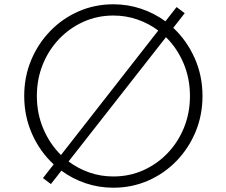

<svg xmlns="http://www.w3.org/2000/svg" viewBox="-20 -860 1056 896"><path d="M217.5 -1 266.5 -63.5Q317.5 -26 379.2 -5Q441 16 509 16Q595.5 16 671 -17Q746.5 -50 803.5 -108.8Q860.5 -167.5 892.8 -245.2Q925 -323 925 -412Q925 -507 888.2 -589.2Q851.5 -671.5 788.5 -730L842 -798.5L804 -827L752 -760.5Q701 -798 639 -819Q577 -840 509 -840Q422.5 -840 347 -807Q271.5 -774 214.5 -715.2Q157.5 -656.5 125.2 -579Q93 -501.5 93 -412Q93 -316.5 130 -234Q167 -151.5 230.5 -93L180.5 -29ZM152 -412Q152 -490.5 179.5 -558.8Q207 -627 256 -678.2Q305 -729.5 369.8 -758.5Q434.5 -787.5 509 -787.5Q568 -787.5 621.2 -769Q674.5 -750.5 718.5 -717.5L264.5 -136.5Q212.5 -188 182.2 -259Q152 -330 152 -412ZM509 -36.5Q450 -36.5 397 -55Q344 -73.5 300 -106.5L754.5 -686.5Q806.5 -635.5 836.5 -564.8Q866.5 -494 866.5 -412Q866.5 -333.5 839 -265.2Q811.5 -197 762.5 -145.8Q713.5 -94.5 648.8 -65.5Q584 -36.5 509 -36.5Z"/></svg>

Font: Spartan Light
Style: Regular
Weight: 300
Designer: Matt Bailey, Mirko Velimirovic
Foundry: Matt Bailey
Version: Version 1.003; ttfautohint (v1.8.3)